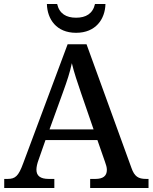

<svg xmlns="http://www.w3.org/2000/svg" viewBox="-20 -934 758 954"><path d="M358 -771C456 -771 502 -839 504 -914H452C441 -866 407 -846 358 -846C309 -846 275 -866 264 -914H213C215 -839 260 -771 358 -771ZM1 0H250V-45H222C181 -45 161 -60 161 -91C161 -104 165 -122 171 -138L206 -238H464L502 -129C507 -115 511 -103 511 -90C511 -59 491 -45 454 -45H428V0H718V-45H706C667 -45 648 -57 633 -100L410 -714H316L95 -122C72 -59 56 -45 18 -45H1ZM226 -291 293 -476C314 -534 327 -573 337 -620C348 -573 365 -524 384 -468L445 -291Z"/></svg>

Font: Noto Serif Gurmukhi Medium
Style: Regular
Weight: 500
Designer: Vaibhav Singh and the Monotype Design Team
Foundry: Monotype Imaging Inc.
Version: Version 2.004